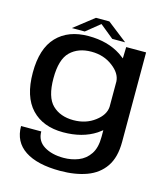

<svg xmlns="http://www.w3.org/2000/svg" viewBox="-134 -818 1014 1156"><g transform="rotate(15 373.0 -240.0)"><path d="M348.5 233Q206 233 129.2 182.2Q52.5 131.5 52.5 33H178.5Q178.5 92 226.8 122Q275 152 348.5 152Q397.5 152 440.8 135Q484 118 510.8 78.2Q537.5 38.5 537.5 -29V-71Q524.5 -60.5 509 -50Q426 4 306 4Q180 4 108.8 -71.2Q37.5 -146.5 37.5 -296.5Q37.5 -446.5 108.8 -521Q180 -595.5 306 -595.5Q426 -595.5 509 -541Q525.5 -530 539 -519L541 -590H665V-32Q665 64.5 625.2 122.5Q585.5 180.5 514.2 206.8Q443 233 348.5 233ZM537.5 -375Q534.5 -425 481 -465.5Q425 -509 347 -509Q265 -509 215.8 -461.2Q166.5 -413.5 166.5 -295.5Q166.5 -177.5 215.8 -130Q265 -82.5 347 -82.5Q425 -82.5 481 -125.5Q534.5 -166 537.5 -216.5ZM195.5 -616 319.5 -713H403L527.5 -616H447L361.5 -685.5L275.5 -616Z"/></g></svg>

Font: Anybody ExtraExpanded Medium
Style: Regular
Weight: 500
Width: 8
Designer: Tyler Finck
Foundry: Etcetera Type Company
Version: Version 1.010; ttfautohint (v1.8.3) -l 8 -r 50 -G 200 -x 14 